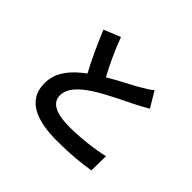

<svg xmlns="http://www.w3.org/2000/svg" viewBox="-179 -1056 1358 1358"><g transform="rotate(45 500.0 -377.0)"><path d="M330 -797 205 -746C250 -640 298 -532 345 -447C249 -376 178 -295 178 -184C178 -12 329 43 528 43C658 43 764 33 849 18L851 -126C762 -104 627 -89 524 -89C385 -89 316 -127 316 -199C316 -269 372 -326 455 -381C546 -440 672 -498 734 -529C771 -548 803 -565 833 -583L764 -699C738 -677 709 -660 671 -638C624 -611 537 -568 456 -520C415 -596 368 -693 330 -797Z"/></g></svg>

Font: Noto Sans TC
Style: Bold
Weight: 700
Designer: Ryoko NISHIZUKA 西塚涼子 (kana, bopomofo & ideographs); Paul D. Hunt (Latin, Greek & Cyrillic); Sandoll Communications 산돌커뮤니
Foundry: Adobe
Version: Version 2.004;hotconv 1.0.118;makeotfexe 2.5.65603